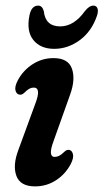

<svg xmlns="http://www.w3.org/2000/svg" viewBox="-20 -655 369 684"><path d="M175 -96Q182.5 -96 190.8 -100Q199 -104 209.5 -114.5Q218 -122.5 226 -121Q236 -120 239.8 -106.2Q243.5 -92.5 231.5 -69.5Q211.5 -33 178.2 -12Q145 9 105 9Q52.5 9 38.5 -28.2Q24.5 -65.5 45.5 -121L106.5 -287.5Q127.5 -343 100 -343Q92 -343 84.2 -338.8Q76.5 -334.5 65.5 -323.5Q57 -316 49.5 -318Q39 -319 35.2 -332.5Q31.5 -346 43.5 -369Q62.5 -404.5 96.2 -426.2Q130 -448 170.5 -448Q223 -448 236.2 -410.5Q249.5 -373 230 -318.5L170.5 -151.5Q150 -96 175 -96ZM194.5 -561Q243.5 -561 282.5 -615.5Q298 -635 312.5 -635Q323.5 -635 327.2 -625.2Q331 -615.5 325.5 -599Q306.5 -543 264.2 -512Q222 -481 173 -481Q124.5 -481 99 -512.2Q73.5 -543.5 85 -600.5Q92 -635 116 -635Q130.5 -635 136 -615.5Q141.5 -561 194.5 -561Z"/></svg>

Font: Fraunces 144pt S100 SemiBold
Style: Italic
Weight: 600
Italic angle: -16°
Version: Version 1.000; ttfautohint (v1.8.3)